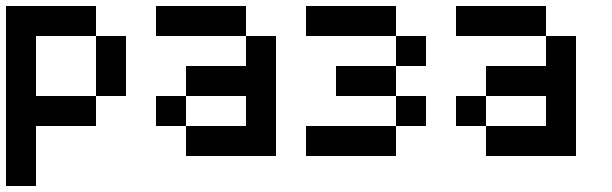

<svg xmlns="http://www.w3.org/2000/svg" viewBox="-20 -620 2040 640"><path d="M0 0V-600H300V-500H100V-300H300V-200H100V0ZM400 -300H300V-500H400Z M500 -200V-300H600V-200ZM500 -500V-600H800V-500ZM600 -200H800V-300H600V-400H800V-500H900V-100H600Z M1000 -100V-200H1300V-100ZM1000 -500V-600H1300V-500ZM1100 -300V-400H1300V-300ZM1300 -200V-300H1400V-200ZM1300 -500H1400V-400H1300Z M1500 -200V-300H1600V-200ZM1500 -500V-600H1800V-500ZM1600 -200H1800V-300H1600V-400H1800V-500H1900V-100H1600Z"/></svg>

Font: GalmuriMono9 Regular
Style: Regular
Weight: 400
Designer: Lee Minseo (quiple)
Version: Version 2.399;hotconv 1.1.1;makeotfexe 2.6.0 DEVELOPMENT